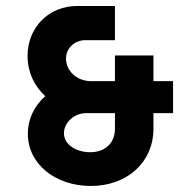

<svg xmlns="http://www.w3.org/2000/svg" viewBox="-20 -615 631 636"><path d="M553.2 -346.2H488.3V-431.2H360.8V-346.2H281.2C235.4 -346.2 198.7 -379.4 198.7 -420.9C198.7 -458 229.5 -481 260.3 -481.9H360.8V-595.2H235.8C141.6 -595.2 71.3 -524.4 71.3 -429.7C71.3 -376.5 93.3 -330.1 129.9 -296.4C94.2 -265.1 72.3 -221.2 72.3 -171.9C72.3 -71.3 163.6 1 280.8 1C402.8 1 488.3 -79.1 488.3 -188.5V-240.2H553.2ZM278.3 -110.8C232.9 -110.8 191.9 -135.3 191.9 -173.8C191.9 -208.5 225.1 -240.2 265.1 -240.2H360.8V-188.5C360.8 -143.1 330.6 -110.8 278.3 -110.8Z"/></svg>

Font: Now ExtraBold
Style: Regular
Weight: 800
Designer: Alfredo Marco Pradil
Foundry: Alfredo Marco Pradil
Version: Version 1.200;hotconv 1.0.109;makeotfexe 2.5.65596